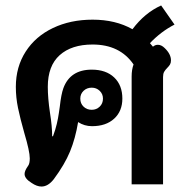

<svg xmlns="http://www.w3.org/2000/svg" viewBox="-20 -675 687 703"><path d="M606 -454Q606 -445 602.5 -439Q599 -433 592 -426Q585 -419 581 -412Q577 -405 577 -393V0H462V-395Q462 -420 469 -439Q419 -512 319 -512Q242 -512 198.5 -473Q155 -434 155 -357Q155 -316 163 -262Q171 -212 171 -176H174Q183 -200 188 -221.5Q193 -243 195.5 -261Q198 -279 199 -285Q204 -330 212 -352Q237 -420 316 -420Q368 -420 398 -391.5Q428 -363 428 -314Q428 -268 398 -240.5Q368 -213 317 -213Q289 -213 266 -228Q256 -168 236.5 -120.5Q217 -73 177 -19Q156 8 132 8Q115 8 96 -5Q70 -21 70 -38Q70 -50 83 -68Q89 -76 89 -95Q89 -121 69 -188Q54 -241 46 -279.5Q38 -318 38 -357Q38 -430 74 -486Q110 -542 174 -572.5Q238 -603 319 -603Q403 -603 465 -568Q510 -628 570 -655L619 -585Q570 -560 529 -517L540 -504Q548 -511 558 -511Q571 -511 583 -499Q606 -477 606 -454ZM274 -314Q274 -296 286 -284.5Q298 -273 316 -273Q333 -273 345 -284.5Q357 -296 357 -314Q357 -331 345 -342.5Q333 -354 316 -354Q298 -354 286 -342.5Q274 -331 274 -314Z"/></svg>

Font: Niramit SemiBold
Style: Regular
Weight: 600
Designer: Katatrad Aksorn Co.,Ltd.
Foundry: Cadson Demak Co.,Ltd.
Version: Version 1.001; ttfautohint (v1.6)